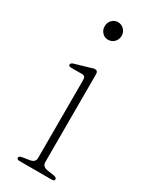

<svg xmlns="http://www.w3.org/2000/svg" viewBox="-173 -689 582 732"><g transform="rotate(30 118.0 -323.0)"><path d="M115 -569Q99.5 -569 89 -580.2Q78.5 -591.5 78.5 -607.5Q78.5 -624 89.2 -635.2Q100 -646.5 115 -646.5Q131.5 -646.5 142.2 -635Q153 -623.5 153 -608Q153 -591.5 142 -580.2Q131 -569 115 -569ZM141.5 -433V-45.5Q141.5 -26.5 164.5 -22.5L194.5 -18Q208 -15.5 208 -8Q208 0 196 0H54Q42.5 0 42.5 -8Q42.5 -15 55 -17.5L87 -22.5Q110 -26.5 110 -45.5V-390Q110 -406.5 95 -406.5H47Q35.5 -406.5 35.5 -414Q35.5 -421 47 -424.5L107 -442Q114.5 -444.5 119.8 -446Q125 -447.5 128.5 -447.5Q141.5 -447.5 141.5 -433Z"/></g></svg>

Font: Fraunces 72pt S050 Thin
Style: Regular
Weight: 100
Version: Version 1.000; ttfautohint (v1.8.3)